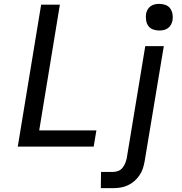

<svg xmlns="http://www.w3.org/2000/svg" viewBox="-20 -759 940 994"><path d="M72 0 193 -735H290L183 -84H479L465 0ZM502 215 503 131H566Q579 131 592 126Q605 121 614 110Q623 99 628 86.5Q633 74 636 61L732 -520H828L729 75Q726 93 720 112Q714 131 702.5 148Q691 165 675.5 178.5Q660 192 641.5 200.5Q623 209 604 212Q585 215 566 215ZM804 -601Q788 -601 772.5 -606.5Q757 -612 748 -624.5Q739 -637 736.5 -653.5Q734 -670 736 -687Q738 -698 744 -709Q750 -720 760 -727Q770 -734 781.5 -736.5Q793 -739 805 -739Q821 -739 836.5 -733.5Q852 -728 861 -715.5Q870 -703 873 -686.5Q876 -670 873 -653Q871 -642 865 -631Q859 -620 849 -613Q839 -606 827.5 -603.5Q816 -601 804 -601Z"/></svg>

Font: Iosevka Aile Medium
Style: Italic
Weight: 500
Italic angle: -9°
Designer: Belleve Invis
Foundry: Belleve Invis
Version: Version 31.1.0; ttfautohint (v1.8.4)